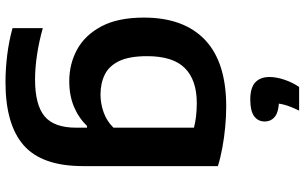

<svg xmlns="http://www.w3.org/2000/svg" viewBox="-220 -632 1083 682"><g transform="rotate(90 321.0 -291.5)"><path d="M272 230Q226.5 230 176.8 224Q127 218 80.5 205V97.5Q130.5 111.5 176.8 118.2Q223 125 262.5 125Q353 125 393.5 91.2Q434 57.5 434 -20.5V-59.5H427.5Q399.5 -30 359.5 -13.2Q319.5 3.5 269 3.5Q207.5 3.5 156.2 -24.5Q105 -52.5 74 -111Q43 -169.5 43 -261.5Q43 -403.5 122.2 -478.8Q201.5 -554 358.5 -554Q394 -554 431.2 -550.5Q468.5 -547 504.2 -540.5Q540 -534 570.5 -524.5V-45Q570.5 100 497 165Q423.5 230 272 230ZM316.5 -107.5Q348 -107.5 379.2 -118.5Q410.5 -129.5 434 -153.5V-439.5Q416.5 -444 394.2 -446.8Q372 -449.5 346.5 -449.5Q265 -449.5 222.5 -407.2Q180 -365 180 -273Q180 -210.5 197.2 -174.2Q214.5 -138 245.2 -122.8Q276 -107.5 316.5 -107.5ZM334 -639.5Q292.5 -639.5 273.2 -657.2Q254 -675 254 -707.5Q254 -732.5 263.8 -761.2Q273.5 -790 289.5 -813H373.5Q358 -781.5 352.2 -759Q346.5 -736.5 346.5 -713L322.5 -741.5H333Q375.5 -741.5 393.8 -727.8Q412 -714 412 -690.5Q412 -667 393.2 -653.2Q374.5 -639.5 334 -639.5Z"/></g></svg>

Font: Encode Sans SemiExpanded SemiBold
Style: Regular
Weight: 600
Width: 6
Designer: Multiple Designers
Foundry: Impallari Type
Version: Version 3.002